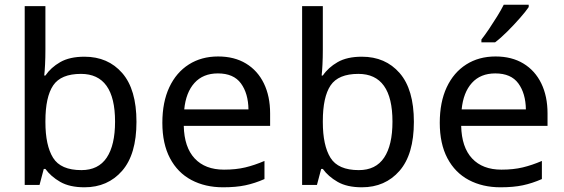

<svg xmlns="http://www.w3.org/2000/svg" viewBox="-20 -786 2398 816"><path d="M173 -575Q173 -541 171.5 -511.5Q170 -482 168 -465H173Q196 -499 236 -522Q276 -545 339 -545Q439 -545 499.5 -475.5Q560 -406 560 -268Q560 -130 499 -60Q438 10 339 10Q276 10 236 -13Q196 -36 173 -68H166L148 0H85V-760H173ZM324 -472Q239 -472 206 -423Q173 -374 173 -271V-267Q173 -168 205.5 -115.5Q238 -63 326 -63Q398 -63 433.5 -116Q469 -169 469 -269Q469 -472 324 -472Z M907 -546Q976 -546 1025.5 -516Q1075 -486 1101.5 -431.5Q1128 -377 1128 -304V-251H761Q763 -160 807.5 -112.5Q852 -65 932 -65Q983 -65 1022.5 -74.5Q1062 -84 1104 -102V-25Q1063 -7 1023 1.5Q983 10 928 10Q852 10 793.5 -21Q735 -52 702.5 -113.5Q670 -175 670 -264Q670 -352 699.5 -415Q729 -478 782.5 -512Q836 -546 907 -546ZM906 -474Q843 -474 806.5 -433.5Q770 -393 763 -321H1036Q1035 -389 1004 -431.5Q973 -474 906 -474Z M1352 -575Q1352 -541 1350.5 -511.5Q1349 -482 1347 -465H1352Q1375 -499 1415 -522Q1455 -545 1518 -545Q1618 -545 1678.5 -475.5Q1739 -406 1739 -268Q1739 -130 1678 -60Q1617 10 1518 10Q1455 10 1415 -13Q1375 -36 1352 -68H1345L1327 0H1264V-760H1352ZM1503 -472Q1418 -472 1385 -423Q1352 -374 1352 -271V-267Q1352 -168 1384.5 -115.5Q1417 -63 1505 -63Q1577 -63 1612.5 -116Q1648 -169 1648 -269Q1648 -472 1503 -472Z M2086 -546Q2155 -546 2204.5 -516Q2254 -486 2280.5 -431.5Q2307 -377 2307 -304V-251H1940Q1942 -160 1986.5 -112.5Q2031 -65 2111 -65Q2162 -65 2201.5 -74.5Q2241 -84 2283 -102V-25Q2242 -7 2202 1.5Q2162 10 2107 10Q2031 10 1972.5 -21Q1914 -52 1881.5 -113.5Q1849 -175 1849 -264Q1849 -352 1878.5 -415Q1908 -478 1961.5 -512Q2015 -546 2086 -546ZM2085 -474Q2022 -474 1985.5 -433.5Q1949 -393 1942 -321H2215Q2214 -389 2183 -431.5Q2152 -474 2085 -474ZM2227 -756Q2215 -738 2190 -709.5Q2165 -681 2136.5 -652.5Q2108 -624 2084 -606H2026V-618Q2041 -637 2058.5 -663Q2076 -689 2093 -716.5Q2110 -744 2121 -766H2227Z"/></svg>

Font: Noto Sans Historical
Style: Regular
Weight: 400
Designer: Monotype Design Team
Foundry: Monotype Imaging Inc.
Version: Version 2.013; ttfautohint (v1.8.4.7-5d5b)